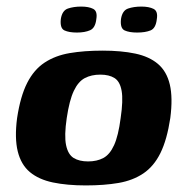

<svg xmlns="http://www.w3.org/2000/svg" viewBox="-20 -558 570 584"><path d="M241 6Q184 6 141 -3Q98 -12 71 -34.5Q44 -57 34 -97.5Q24 -138 32 -199Q42 -265 62.5 -305.5Q83 -346 115.5 -367.5Q148 -389 192 -396.5Q236 -404 292 -404Q349 -404 391.5 -395Q434 -386 460.5 -363.5Q487 -341 496.5 -301Q506 -261 498 -199Q488 -133 468 -92.5Q448 -52 416 -30.5Q384 -9 340.5 -1.5Q297 6 241 6ZM248 -67Q275 -67 294.5 -77.5Q314 -88 327 -116.5Q340 -145 347 -199Q355 -253 350 -281.5Q345 -310 328.5 -320.5Q312 -331 285 -331Q258 -331 238 -320.5Q218 -310 204.5 -281.5Q191 -253 183 -199Q175 -145 181 -116.5Q187 -88 204 -77.5Q221 -67 248 -67ZM397 -459Q373 -459 359 -465.5Q345 -472 348 -500Q352 -526 369.5 -532Q387 -538 410 -538Q433 -538 447 -531Q461 -524 457 -500Q454 -472 438 -465.5Q422 -459 397 -459ZM214 -459Q190 -459 176 -465.5Q162 -472 165 -500Q169 -526 186.5 -532Q204 -538 227 -538Q250 -538 263.5 -531Q277 -524 273 -500Q270 -473 254 -466Q238 -459 214 -459Z"/></svg>

Font: Genos Thin
Style: Bold Italic
Weight: 700
Italic angle: -8°
Version: Version 1.010